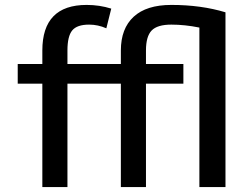

<svg xmlns="http://www.w3.org/2000/svg" viewBox="-20 -760 1013 780"><path d="M676 -660Q619 -660 596 -636Q573 -612 573 -555V-500H725V-420H573V0H471V-420H254V0H152V-420H52V-500H152V-555Q152 -740 332 -740Q384 -740 432 -725L412 -645Q378 -660 342 -660Q293 -660 273.5 -636.5Q254 -613 254 -555V-500H471V-555Q471 -644 523 -692Q575 -740 676 -740Q797 -740 896 -710V0H790V-648Q731 -660 676 -660Z"/></svg>

Font: M PLUS 1p Medium
Style: Regular
Weight: 500
Version: Version 1.062